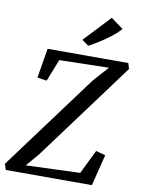

<svg xmlns="http://www.w3.org/2000/svg" viewBox="-113 -1057 828 1127"><g transform="rotate(10 301.0 -494.0)"><path d="M2.5 0 -9 -35 414.5 -607 494.5 -696 199.5 -689.5 147.5 -558 91 -566.5 120.5 -743H601.5L611.5 -709L181.5 -127.5L113 -47L435.5 -59L505.5 -202L562 -186.5L515.5 0ZM352 -802 312.5 -830.5 460 -987.5 533.5 -934Q511.5 -908.5 478.8 -883.2Q446 -858 412.2 -836.8Q378.5 -815.5 352 -802Z"/></g></svg>

Font: Merriweather 36pt
Style: Italic
Weight: 400
Italic angle: -7.8°
Version: Version 2.101